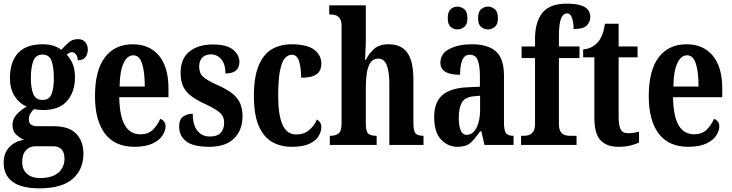

<svg xmlns="http://www.w3.org/2000/svg" viewBox="-21 -789 3984 1045"><path d="M193 236Q95 236 47 200Q-1 164 -1 97Q-1 43 30.5 11Q62 -21 110 -28Q87 -38 67 -56.5Q47 -75 47 -109Q47 -141 68.5 -165Q90 -189 124 -209Q84 -226 58.5 -266Q33 -306 33 -363Q33 -451 76.5 -499.5Q120 -548 212 -548Q244 -548 268 -540.5Q292 -533 313 -518Q330 -537 351 -556.5Q372 -576 403 -576Q430 -576 443.5 -559Q457 -542 457 -519Q457 -496 444.5 -478.5Q432 -461 402 -461Q402 -482 392 -493.5Q382 -505 372 -505Q362 -505 355.5 -501Q349 -497 342 -492Q361 -472 374 -442.5Q387 -413 387 -368Q387 -290 344.5 -240Q302 -190 212 -190Q202 -190 187 -191.5Q172 -193 164 -195Q155 -188 145.5 -173Q136 -158 136 -139Q136 -119 148.5 -110.5Q161 -102 180 -102H272Q355 -102 394 -61Q433 -20 433 46Q433 134 374 185Q315 236 193 236ZM210 -245Q247 -245 259.5 -276.5Q272 -308 272 -365Q272 -424 259.5 -458Q247 -492 210 -492Q174 -492 160.5 -457.5Q147 -423 147 -364Q147 -308 160.5 -276.5Q174 -245 210 -245ZM195 180Q264 180 297 150.5Q330 121 330 75Q330 7 267 7H170Q155 7 138.5 15Q122 23 111 41.5Q100 60 100 94Q100 134 126 157Q152 180 195 180Z M711 10Q604 10 550 -62Q496 -134 496 -265Q496 -406 550 -477Q604 -548 702 -548Q792 -548 844 -486.5Q896 -425 896 -306V-260H628Q630 -155 659 -106.5Q688 -58 743 -58Q785 -58 810.5 -82.5Q836 -107 851 -142Q863 -138 871.5 -128Q880 -118 880 -101Q880 -77 863 -51Q846 -25 808.5 -7.5Q771 10 711 10ZM767 -318Q767 -396 752.5 -442Q738 -488 705 -488Q671 -488 651 -444Q631 -400 630 -318Z M1119 10Q1030 10 992 -20Q954 -50 954 -100Q954 -139 976 -154.5Q998 -170 1028 -170Q1028 -110 1053 -78Q1078 -46 1121 -46Q1163 -46 1181 -67Q1199 -88 1199 -122Q1199 -155 1176.5 -175Q1154 -195 1104 -219Q1055 -241 1023.5 -263.5Q992 -286 977 -316.5Q962 -347 962 -393Q962 -470 1010 -508.5Q1058 -547 1137 -547Q1214 -547 1248 -518Q1282 -489 1282 -453Q1282 -389 1206 -389Q1206 -440 1183.5 -466.5Q1161 -493 1126 -493Q1097 -493 1080 -475.5Q1063 -458 1063 -427Q1063 -391 1084 -371.5Q1105 -352 1161 -327Q1204 -308 1235 -286.5Q1266 -265 1282.5 -234Q1299 -203 1299 -156Q1299 -81 1253 -35.5Q1207 10 1119 10Z M1567 10Q1505 10 1459 -17Q1413 -44 1387 -104.5Q1361 -165 1361 -266Q1361 -373 1388 -435Q1415 -497 1461 -522.5Q1507 -548 1564 -548Q1651 -548 1689.5 -518Q1728 -488 1728 -444Q1728 -422 1719.5 -404.5Q1711 -387 1687 -376.5Q1663 -366 1618 -366Q1618 -416 1607.5 -453.5Q1597 -491 1567 -491Q1545 -491 1528.5 -471Q1512 -451 1502.5 -402Q1493 -353 1493 -267Q1493 -164 1516.5 -110.5Q1540 -57 1592 -57Q1633 -57 1661.5 -81Q1690 -105 1704 -139Q1714 -133 1721 -122.5Q1728 -112 1728 -97Q1728 -74 1713.5 -49Q1699 -24 1664 -7Q1629 10 1567 10Z M1774 0V-50H1779Q1804 -50 1821 -62Q1838 -74 1838 -119V-648Q1838 -675 1828.5 -688.5Q1819 -702 1805.5 -706Q1792 -710 1782 -710H1771V-760H1970V-570Q1970 -539 1968 -509Q1966 -479 1966 -464H1971Q1986 -496 2014 -522Q2042 -548 2095 -548Q2163 -548 2196 -502Q2229 -456 2229 -354V-121Q2229 -74 2241.5 -62Q2254 -50 2282 -50H2284V0H2098V-334Q2098 -399 2084 -434.5Q2070 -470 2037 -470Q2010 -470 1995.5 -448.5Q1981 -427 1975.5 -391.5Q1970 -356 1970 -312V-116Q1970 -72 1984.5 -61Q1999 -50 2026 -50H2029V0Z M2469 10Q2417 10 2379.5 -29.5Q2342 -69 2342 -152Q2342 -233 2387 -271.5Q2432 -310 2524 -314L2591 -317V-374Q2591 -430 2579.5 -460.5Q2568 -491 2536 -491Q2507 -491 2495 -462Q2483 -433 2483 -382Q2376 -382 2376 -448Q2376 -498 2425.5 -523Q2475 -548 2547 -548Q2634 -548 2678 -509.5Q2722 -471 2722 -377V-121Q2722 -79 2733 -64.5Q2744 -50 2771 -50H2774V0H2616L2599 -74H2592Q2564 -33 2540 -11.5Q2516 10 2469 10ZM2519 -55Q2552 -55 2572 -93Q2592 -131 2592 -191V-268L2558 -265Q2511 -261 2493.5 -232Q2476 -203 2476 -147Q2476 -104 2486.5 -79.5Q2497 -55 2519 -55ZM2636 -629Q2614 -629 2597.5 -642.5Q2581 -656 2581 -690Q2581 -725 2597.5 -739Q2614 -753 2636 -753Q2655 -753 2672 -739Q2689 -725 2689 -690Q2689 -656 2672 -642.5Q2655 -629 2636 -629ZM2468 -629Q2448 -629 2432 -642.5Q2416 -656 2416 -690Q2416 -725 2432 -739Q2448 -753 2468 -753Q2489 -753 2506 -739Q2523 -725 2523 -690Q2523 -656 2506 -642.5Q2489 -629 2468 -629Z M2815 0V-50H2834Q2845 -50 2858.5 -54.5Q2872 -59 2881.5 -73Q2891 -87 2891 -116V-473H2818V-536H2891V-577Q2891 -669 2931 -719Q2971 -769 3062 -769Q3115 -769 3143 -759Q3171 -749 3181.5 -732.5Q3192 -716 3192 -698Q3192 -671 3173.5 -651Q3155 -631 3101 -631Q3101 -649 3098 -668.5Q3095 -688 3087.5 -702Q3080 -716 3065 -716Q3043 -716 3032 -686.5Q3021 -657 3021 -593V-536H3133V-473H3021V-116Q3021 -87 3030 -73Q3039 -59 3052 -54.5Q3065 -50 3078 -50H3117V0Z M3343 10Q3282 10 3248 -25Q3214 -60 3214 -147V-477H3153V-520Q3184 -523 3204 -535.5Q3224 -548 3236 -563Q3248 -578 3257 -600.5Q3266 -623 3272 -660H3346V-536H3449V-477H3346V-155Q3346 -107 3356.5 -85.5Q3367 -64 3397 -64Q3429 -64 3457 -73V-13Q3443 -6 3414 2Q3385 10 3343 10Z M3725 10Q3618 10 3564 -62Q3510 -134 3510 -265Q3510 -406 3564 -477Q3618 -548 3716 -548Q3806 -548 3858 -486.5Q3910 -425 3910 -306V-260H3642Q3644 -155 3673 -106.5Q3702 -58 3757 -58Q3799 -58 3824.5 -82.5Q3850 -107 3865 -142Q3877 -138 3885.5 -128Q3894 -118 3894 -101Q3894 -77 3877 -51Q3860 -25 3822.5 -7.5Q3785 10 3725 10ZM3781 -318Q3781 -396 3766.5 -442Q3752 -488 3719 -488Q3685 -488 3665 -444Q3645 -400 3644 -318Z"/></svg>

Font: Noto Serif ExtraCondensed
Style: Bold
Weight: 700
Width: 2
Designer: Monotype Design Team
Foundry: Monotype Imaging Inc.
Version: Version 2.014; ttfautohint (v1.8.4.7-5d5b)